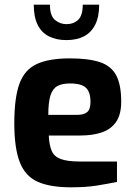

<svg xmlns="http://www.w3.org/2000/svg" viewBox="-20 -794 577 819"><path d="M283 5Q194 5 141 -18.5Q88 -42 64.5 -102Q41 -162 41 -268Q41 -377 63 -437Q85 -497 137 -521Q189 -545 278 -545Q358 -545 406 -529Q454 -513 475.5 -473Q497 -433 497 -360Q497 -306 475.5 -274.5Q454 -243 415 -229.5Q376 -216 323 -216H188Q190 -175 200.5 -150.5Q211 -126 239.5 -115.5Q268 -105 322 -105H479V-18Q440 -10 393.5 -2.5Q347 5 283 5ZM186 -304H308Q338 -304 352 -316Q366 -328 366 -359Q366 -388 357 -405.5Q348 -423 329 -430.5Q310 -438 278 -438Q244 -438 224 -426.5Q204 -415 195 -386Q186 -357 186 -304ZM263 -623Q220 -623 188.5 -639Q157 -655 140.5 -688.5Q124 -722 124 -774H193Q193 -727 214.5 -709Q236 -691 263 -691Q294 -691 313.5 -709.5Q333 -728 333 -774H403Q403 -722 386 -688.5Q369 -655 338 -639Q307 -623 263 -623Z"/></svg>

Font: Exo Thin
Style: Bold
Weight: 700
Version: Version 2.000